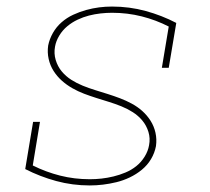

<svg xmlns="http://www.w3.org/2000/svg" viewBox="-20 -558 640 586"><path d="M254 8Q201 8 151.5 -5.5Q102 -19 57 -42L81 -186H102L80 -53Q120 -33 163.5 -22Q207 -11 254 -11Q272 -11 290 -13Q308 -15 326.5 -19.5Q345 -24 363 -31.5Q381 -39 396 -51Q411 -63 421.5 -80Q432 -97 435 -115Q439 -136 433 -155.5Q427 -175 414.5 -190Q402 -205 385.5 -215.5Q369 -226 350.5 -233.5Q332 -241 312.5 -247Q293 -253 274 -259Q255 -265 236.5 -272Q218 -279 200.5 -289Q183 -299 168.5 -312Q154 -325 143.5 -341.5Q133 -358 128.5 -378Q124 -398 127 -419Q131 -439 141.5 -457.5Q152 -476 168 -490Q184 -504 203.5 -513Q223 -522 243 -527.5Q263 -533 282.5 -535.5Q302 -538 322 -538Q375 -538 424.5 -524.5Q474 -511 518 -488L495 -351H474L495 -477Q456 -497 412.5 -508Q369 -519 322 -519Q305 -519 287 -517Q269 -515 251.5 -510.5Q234 -506 217 -498Q200 -490 185.5 -478Q171 -466 161 -449.5Q151 -433 148 -416Q144 -395 150 -375Q156 -355 168.5 -340Q181 -325 197.5 -314.5Q214 -304 232.5 -296.5Q251 -289 270.5 -283Q290 -277 309 -271Q328 -265 346.5 -258Q365 -251 382.5 -241.5Q400 -232 414.5 -219Q429 -206 439.5 -189.5Q450 -173 454.5 -153Q459 -133 456 -112Q452 -91 441 -72.5Q430 -54 413 -40Q396 -26 376 -16.5Q356 -7 335.5 -2Q315 3 294.5 5.5Q274 8 254 8Z"/></svg>

Font: Iosevka Slab Thin Extended
Style: Italic
Weight: 100
Width: 7
Italic angle: -9°
Monospace: yes
Designer: Belleve Invis
Foundry: Belleve Invis
Version: Version 11.1.0; ttfautohint (v1.8.3)